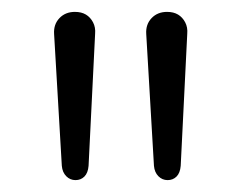

<svg xmlns="http://www.w3.org/2000/svg" viewBox="-20 -731 406 323"><path d="M107 -428Q98 -428 91.5 -434.5Q85 -441 84 -452L71 -674Q70 -690 80 -700.5Q90 -711 106 -711Q117 -711 124.5 -706.5Q132 -702 136.5 -693.5Q141 -685 140 -674L129 -452Q128 -440 122 -434Q116 -428 107 -428ZM262 -428Q253 -428 246.5 -434.5Q240 -441 239 -452L226 -674Q225 -690 235 -700.5Q245 -711 261 -711Q272 -711 279.5 -706.5Q287 -702 291.5 -693.5Q296 -685 295 -674L284 -452Q283 -440 277 -434Q271 -428 262 -428Z"/></svg>

Font: Nunito ExtraLight Light
Style: Regular
Weight: 300
Version: Version 3.602